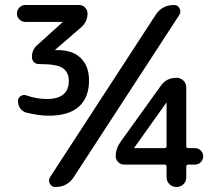

<svg xmlns="http://www.w3.org/2000/svg" viewBox="-20 -750 870 770"><path d="M648 -164V-338H647L518 -157V-156H640Q648 -156 648 -164ZM762 -156Q776 -156 785.5 -146Q795 -136 795 -123Q795 -110 785.5 -100Q776 -90 762 -90H736Q727 -90 727 -82V-39Q727 -22 715.5 -11Q704 0 688 0Q671 0 659.5 -11.5Q648 -23 648 -39V-82Q648 -90 640 -90H477Q464 -90 454 -100Q444 -110 444 -123Q444 -154 464 -182L625 -406Q647 -438 688 -438Q704 -438 715.5 -427Q727 -416 727 -399V-164Q727 -156 736 -156ZM678 -730Q693 -730 700 -716.5Q707 -703 699 -690L276 -40Q250 0 202 0Q187 0 180 -13.5Q173 -27 181 -40L604 -690Q630 -730 678 -730ZM82 -662Q68 -662 58 -672Q48 -682 48 -696Q48 -710 58 -720Q68 -730 82 -730H297Q311 -730 321 -720Q331 -710 331 -696Q331 -663 305 -640L202 -551L201 -550L202 -549H212Q271 -549 304 -517Q337 -485 337 -428Q337 -358 296 -322Q255 -286 176 -286Q137 -286 87 -298Q71 -302 61.5 -315Q52 -328 52 -345Q52 -358 63.5 -365Q75 -372 87 -367Q128 -353 168 -353Q256 -353 256 -426Q256 -459 233 -476Q210 -493 141 -493H136Q124 -493 116 -501Q108 -509 108 -521Q108 -550 128 -568L231 -661L232 -662H231Z"/></svg>

Font: Rounded Mplus 1c Medium
Style: Regular
Weight: 500
Version: Version 1.059.20150529